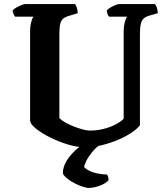

<svg xmlns="http://www.w3.org/2000/svg" viewBox="-20 -724 825 944"><path d="M398 0Q358 0 312.5 -14Q267 -28 226 -48.5Q185 -69 157.5 -91Q130 -113 128 -130V-565Q128 -596 133.5 -616Q139 -636 145 -642H54Q51 -647 47 -654.5Q43 -662 42 -673Q48 -680 60.5 -687Q73 -694 85.5 -699Q98 -704 104 -704H349Q353 -699 357.5 -687Q362 -675 362 -659L319 -646Q301 -641 290.5 -632Q280 -623 276 -606.5Q272 -590 272 -560V-143Q283 -132 302.5 -121Q322 -110 344.5 -101.5Q367 -93 387.5 -87.5Q408 -82 422 -82Q456 -82 488.5 -90Q521 -98 547 -111.5Q573 -125 588 -140V-564Q588 -596 594 -616.5Q600 -637 605 -642H516Q512 -646 509 -654.5Q506 -663 505 -673Q511 -680 523 -687Q535 -694 547.5 -699Q560 -704 566 -704H742Q747 -698 751 -687Q755 -676 756 -659L717 -648Q698 -643 687.5 -634Q677 -625 672.5 -607Q668 -589 668 -555V-108Q655 -91 627 -72Q599 -53 561.5 -37Q524 -21 482 -10.5Q440 0 398 0ZM415 200Q406 200 388.5 194.5Q371 189 350.5 179Q330 169 313 156Q296 143 289 129Q289 102 302.5 76Q316 50 338.5 27Q361 4 387 -14L478 -17Q451 1 432 25Q413 49 403.5 69Q394 89 394 98Q411 115 440 124Q469 133 506 134Q509 138 511.5 146Q514 154 514 162Q500 178 470.5 189Q441 200 415 200Z"/></svg>

Font: Texturina 12pt
Style: Bold
Weight: 700
Designer: Guillermo Torres Carreño
Foundry: Omnibus-Type
Version: Version 1.002